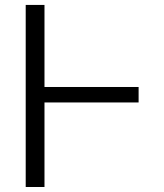

<svg xmlns="http://www.w3.org/2000/svg" viewBox="-20 -747 656 767"><path d="M533.7 -399.5H157.7V-727.3H82.7V0H157.7V-337.7H533.7Z"/></svg>

Font: Karasuma Gothic
Style: Light
Weight: 300
Designer: Rasmus Andersson / Ryoko Nishizuka
Foundry: rsms
Version: Version 1.00